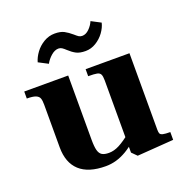

<svg xmlns="http://www.w3.org/2000/svg" viewBox="-113 -706 796 823"><g transform="rotate(-20 284.5 -295.0)"><path d="M76 -136V-331Q76 -350 72.2 -360.2Q68.5 -370.5 55.2 -375.8Q42 -381 15 -381V-413H215.5V-120.5Q215.5 -88.5 220 -71.8Q224.5 -55 235.5 -48.2Q246.5 -41.5 267 -41.5Q290 -41.5 314.2 -54Q338.5 -66.5 373 -94.5L377 -55Q353.5 -33.5 330 -19.8Q306.5 -6 282.8 0.8Q259 7.5 235 7.5Q156 7.5 116 -29.2Q76 -66 76 -136ZM355.5 -10.5V-339.5Q355.5 -359 351.2 -367.5Q347 -376 335 -378.5Q323 -381 295 -381V-413H495V-64Q495 -51.5 497.8 -46Q500.5 -40.5 510.8 -38Q521 -35.5 544 -35.5V0L378 12ZM247.5 -518Q238 -527 231 -531.5Q224 -536 215.5 -536Q198.5 -536 181.8 -521.5Q165 -507 155 -488.5L112 -511Q118 -532.5 133.5 -553.5Q149 -574.5 172.2 -588.2Q195.5 -602 222 -602Q248.5 -602 264.5 -593.5Q280.5 -585 298 -570Q308.5 -560.5 315.2 -556.2Q322 -552 330.5 -552Q347.5 -552 362.5 -566.8Q377.5 -581.5 385 -599.5L428 -577Q423 -555.5 407.8 -534.5Q392.5 -513.5 370 -499.8Q347.5 -486 322 -486Q295.5 -486 279.5 -494.5Q263.5 -503 247.5 -518Z"/></g></svg>

Font: Didactic
Style: Regular
Weight: 400
Designer: Tyler Finck
Foundry: Etcetera Type Co
Version: Version 3.007;FEAKit 1.0